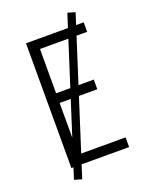

<svg xmlns="http://www.w3.org/2000/svg" viewBox="-164 -900 827 1063"><g transform="rotate(-20 250.0 -368.5)"><path d="M96 0H436V-57H158V-361H380V-418H158V-679H436V-735H96ZM131 79 413 -803 369 -816 87 66Z"/></g></svg>

Font: Iosevka SS09 Light
Style: Regular
Weight: 300
Monospace: yes
Designer: Belleve Invis
Foundry: Belleve Invis
Version: Version 5.2.1; ttfautohint (v1.8.3)